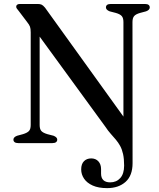

<svg xmlns="http://www.w3.org/2000/svg" viewBox="-20 -720 798 966"><path d="M510 -82.5 156 -568 179.5 -589V-91Q179.5 -70.5 188 -61Q196.5 -51.5 218.5 -45L249.5 -37Q268 -29.5 268 -17.5Q268 -9.5 262 -4.8Q256 0 243.5 0H72Q59.5 0 53.5 -4.8Q47.5 -9.5 47.5 -17.5Q47.5 -30 66 -37L95.5 -45Q117 -51.5 125.8 -61Q134.5 -70.5 134.5 -91V-557.5Q134.5 -576 130.8 -586Q127 -596 116.5 -609L74.5 -664.5Q68.5 -672 65 -676.5Q61.5 -681 61.5 -686.5Q61.5 -693 66.5 -696.5Q71.5 -700 80 -700H170Q181 -700 188.8 -696.8Q196.5 -693.5 206.5 -681.5L620 -107L601 -81.5V-609Q601 -629.5 592.5 -639.2Q584 -649 562.5 -655L531.5 -663Q513 -670.5 513 -682.5Q513 -691 519 -695.5Q525 -700 537.5 -700H709Q721.5 -700 727.5 -695.5Q733.5 -691 733.5 -682.5Q733.5 -670 715 -663L685 -655Q663.5 -649 655 -639.2Q646.5 -629.5 646.5 -609L647 101Q647 163.5 611.8 195Q576.5 226.5 519 226.5Q475.5 226.5 446.5 213.5Q417.5 200.5 403 179Q388.5 157.5 388.5 132.5Q388.5 105 402.5 91Q416.5 77 439 77Q461.5 77 475 91.8Q488.5 106.5 488.5 131V153.5Q488.5 175 500 186.2Q511.5 197.5 534.5 197.5Q565.5 197.5 585 176Q604.5 154.5 604.5 113Q604.5 79 599.2 55.2Q594 31.5 584.5 14.2Q575 -3 563 -17.2Q551 -31.5 537.2 -46.8Q523.5 -62 510 -82.5Z"/></svg>

Font: Fraunces 20pt
Style: Regular
Weight: 400
Version: Version 1.000;[b76b70a41]